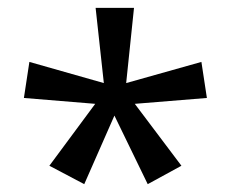

<svg xmlns="http://www.w3.org/2000/svg" viewBox="-20 -780 591 490"><path d="M322 -760 302 -568 494 -622 508 -530 324 -515 443 -357 357 -310 272 -485 195 -310 106 -357 223 -515 41 -530 55 -622 245 -568 224 -760Z"/></svg>

Font: Noto Sans Rejang
Style: Regular
Weight: 400
Designer: Monotype Design Team
Foundry: Monotype Imaging Inc.
Version: Version 2.001; ttfautohint (v1.8.4.7-5d5b)